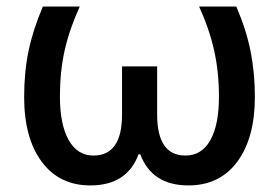

<svg xmlns="http://www.w3.org/2000/svg" viewBox="-20 -560 858 590"><path d="M257.8 9.8Q162.1 9.8 108.2 -63Q54.2 -135.7 54.2 -262.2Q54.2 -338.9 67.9 -404.1Q81.5 -469.2 111.8 -540H225.1Q192.9 -469.2 178.5 -404.3Q164.1 -339.4 164.1 -264.2Q164.1 -177.7 190.9 -129.9Q217.8 -82 267.1 -82Q355 -82 355 -208V-356H462.9V-208Q462.9 -82 549.8 -82Q599.6 -82 626.2 -128.9Q652.8 -175.8 652.8 -263.2Q652.8 -339.4 637.9 -405.5Q623 -471.7 591.8 -540H706.1Q736.8 -468.8 750 -402.3Q763.2 -335.9 763.2 -262.2Q763.2 -136.2 709.2 -63.2Q655.3 9.8 559.1 9.8Q446.8 9.8 411.1 -85.9H405.8Q370.1 9.8 257.8 9.8Z"/></svg>

Font: JBL Sans
Style: Semibold
Weight: 600
Version: Version 1.10